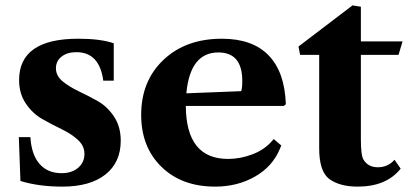

<svg xmlns="http://www.w3.org/2000/svg" viewBox="-20 -684 1519 714"><path d="M271 -540Q354 -540 403 -523V-384H364Q350 -490 264 -490Q230 -490 209 -473.5Q188 -457 188 -430Q188 -402 213 -381.5Q238 -361 273 -344.5Q308 -328 343.5 -308Q379 -288 404 -250.5Q429 -213 429 -161Q429 -80 372 -35Q315 10 212 10Q124 10 56 -11L50 -174H93Q97 -109 127 -74.5Q157 -40 209 -40Q247 -40 270.5 -60Q294 -80 294 -112Q294 -142 269 -164.5Q244 -187 208.5 -204Q173 -221 137 -241.5Q101 -262 76 -299Q51 -336 51 -386Q51 -540 271 -540Z M1043 -296 1035 -290H671Q672 -93 828 -93Q874 -93 918.5 -110Q963 -127 991 -159L998 -167L1026 -143L1021 -131Q994 -65 928.5 -27.5Q863 10 780 10Q656 10 580.5 -63.5Q505 -137 505 -257Q505 -383 588 -461.5Q671 -540 805 -540Q919 -540 979 -478Q1039 -416 1043 -296ZM792 -489Q687 -489 673 -337L877 -345Q881 -357 881 -383Q881 -489 792 -489Z M1310 10Q1244 10 1205 -18Q1167 -46 1167 -132V-480H1096L1090 -511L1291 -664L1322 -659V-530H1477L1462 -480H1322V-166Q1322 -105 1332 -90Q1349 -62 1385 -62Q1423 -62 1447 -90L1470 -57Q1417 10 1310 10Z"/></svg>

Font: Libre Caslon Text
Style: Bold
Weight: 700
Designer: Pablo Impallari, Rodrigo Fuenzalida
Foundry: Pablo Impallari, Rodrigo Fuenzalida
Version: Version 1.002